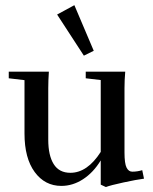

<svg xmlns="http://www.w3.org/2000/svg" viewBox="-20 -715 596 750"><path d="M307.6 -497.6 203.1 -658.2 270.5 -694.8 346.2 -516.6ZM219.7 11.2Q155.3 11.2 115.5 -43Q75.7 -97.2 75.7 -193.4V-401.9L14.2 -409.2V-435.1H170.9Q168.5 -400.9 168.5 -370.1V-169.4Q168.5 -107.9 189.7 -74Q210.9 -40 254.9 -40Q321.3 -40 373.5 -121.6V-402.3L314.9 -409.2V-435.1H469.2Q466.3 -402.3 466.3 -370.1V-119.6Q466.3 -76.2 474.4 -60.3Q482.4 -44.4 496.6 -44.4Q516.6 -44.4 535.6 -50.3L542.5 -17.1Q512.7 -13.2 461.9 -2.2Q411.1 8.8 393.6 15.6L373.5 6.3V-88.4Q344.7 -41 304.4 -14.9Q264.2 11.2 219.7 11.2Z"/></svg>

Font: Elstob Medium
Style: Regular
Weight: 500
Designer: Peter S. Baker
Version: Version 1.015